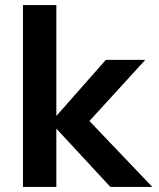

<svg xmlns="http://www.w3.org/2000/svg" viewBox="-20 -740 630 760"><path d="M203 0H71V-720H203V-281L399 -503H555L334 -261L583 0H417L203 -231Z"/></svg>

Font: Wix Madefor Text
Style: Bold
Weight: 700
Designer: Dalton Maag Ltd
Foundry: Dalton Maag Ltd
Version: Version 3.100